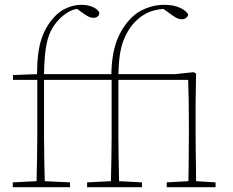

<svg xmlns="http://www.w3.org/2000/svg" viewBox="-20 -778 968 798"><path d="M33 0V-20L132 -25Q133 -72 134 -118Q135 -164 135 -210V-446H34V-466L134 -470Q134 -562 153 -618Q172 -674 212 -714Q233 -735 261.5 -746.5Q290 -758 318 -758Q346 -758 367.5 -748Q389 -738 393 -724Q393 -716 386.5 -710Q380 -704 369 -704Q356 -704 343 -711.5Q330 -719 310 -734L300 -741Q281 -738 262.5 -727Q244 -716 228 -700Q205 -677 191 -648.5Q177 -620 170.5 -577.5Q164 -535 163 -470H433H443Q444 -551 465 -607.5Q486 -664 527 -705Q552 -730 588.5 -744Q625 -758 662 -758Q702 -758 728.5 -745.5Q755 -733 762 -718Q761 -710 754 -704Q747 -698 736 -698Q723 -698 710 -705.5Q697 -713 676 -729L659 -741Q621 -738 593.5 -725Q566 -712 543 -689Q512 -658 493 -609.5Q474 -561 472 -470H708L785 -478L795 -472L793 -356V-210Q793 -184 793.5 -150.5Q794 -117 794.5 -84Q795 -51 795 -25L876 -20V0H673V-20L763 -25Q764 -51 764 -84.5Q764 -118 764.5 -151Q765 -184 765 -210V-259Q765 -367 762 -446H472V-210Q472 -164 473 -118Q474 -72 475 -25L570 -20V0H342V-20L441 -25Q442 -72 443 -118Q444 -164 444 -210V-446H163V-210Q163 -164 164 -118Q165 -72 166 -25L271 -20V0Z"/></svg>

Font: Source Serif 4 ExtraLight
Style: Regular
Weight: 200
Designer: Frank Grießhammer
Foundry: Adobe
Version: Version 4.005;hotconv 1.1.0;makeotfexe 2.6.0